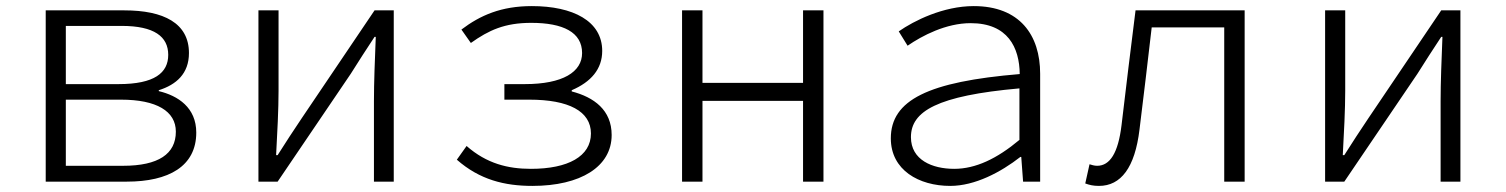

<svg xmlns="http://www.w3.org/2000/svg" viewBox="-20 -596 4940 630"><path d="M130 -562V0H396C533 0 624 -50 624 -161C624 -243 564 -282 501 -297V-300C558 -318 600 -354 600 -422C600 -520 517 -562 388 -562ZM369 -320H196V-511H379C486 -511 532 -476 532 -416C532 -357 487 -320 369 -320ZM384 -52H196V-269H377C494 -269 557 -231 557 -164C557 -91 500 -52 384 -52Z M828 -562V0H891L1131 -354C1152 -388 1186 -440 1209 -475H1213C1210 -401 1207 -325 1207 -264V0H1272V-562H1209L970 -208C947 -174 913 -122 891 -87H886C890 -161 894 -237 894 -298V-562Z M1479 -72C1554 -6 1636 14 1727 14C1885 14 1987 -49 1987 -153C1987 -235 1929 -277 1856 -296V-300C1919 -327 1956 -369 1956 -429C1956 -527 1860 -576 1725 -576C1625 -576 1556 -546 1494 -499L1525 -455C1584 -497 1636 -521 1723 -521C1828 -521 1890 -490 1890 -422C1890 -360 1827 -320 1702 -320H1635V-269H1717C1846 -269 1919 -231 1919 -158C1919 -83 1844 -42 1722 -42C1647 -42 1577 -59 1511 -117Z M2218 -562V0H2285V-265H2615V0H2682V-562H2615V-324H2285V-562Z M2903 -142C2903 -38 2995 14 3098 14C3179 14 3264 -31 3328 -81H3331L3337 0H3393V-354C3393 -481 3326 -576 3175 -576C3075 -576 2979 -528 2929 -493L2958 -446C3006 -479 3084 -520 3165 -520C3287 -520 3325 -440 3326 -353C3026 -328 2903 -268 2903 -142ZM3325 -137C3251 -75 3181 -42 3111 -42C3039 -42 2969 -71 2969 -146C2969 -231 3055 -282 3325 -306Z M3541 6C3555 11 3567 14 3586 14C3658 14 3704 -46 3719 -171C3733 -283 3746 -394 3759 -506H3997V0H4064V-562H3706C3690 -436 3675 -311 3660 -185C3649 -94 3622 -52 3580 -52C3570 -52 3562 -55 3555 -57Z M4328 -562V0H4391L4631 -354C4652 -388 4686 -440 4709 -475H4713C4710 -401 4707 -325 4707 -264V0H4772V-562H4709L4470 -208C4447 -174 4413 -122 4391 -87H4386C4390 -161 4394 -237 4394 -298V-562Z"/></svg>

Font: Kawkab Mono Light
Style: Regular
Weight: 300
Monospace: yes
Designer: Abdullah Arif
Foundry: Abdullah Arif
Version: Version 1.000;PS 000.500;hotconv 1.0.88;makeotf.lib2.5.64775